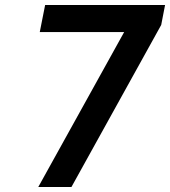

<svg xmlns="http://www.w3.org/2000/svg" viewBox="-20 -750 682 770"><path d="M161 -730 139.5 -621.5H478L133.5 0H266.5L626.5 -650L642 -730Z"/></svg>

Font: Monaspace Neon SemiBold
Style: Italic
Weight: 600
Italic angle: -11°
Designer: Riley Cran & the Lettermatic Team
Foundry: Lettermatic
Version: Version 1.200 (Monaspace Neon)